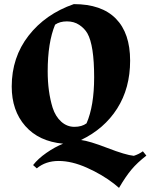

<svg xmlns="http://www.w3.org/2000/svg" viewBox="-20 -686 732 934"><path d="M159 133 141 117Q165 86 206 57.5Q247 29 287 13Q169 2 103 -73Q37 -148 37 -265Q37 -407 119 -512.5Q201 -618 339 -666Q474 -666 543.5 -595.5Q613 -525 613 -391Q613 -257 550 -158Q487 -59 374 -5Q415 0 503 34Q591 68 631 72Q656 64 675 50L692 71Q648 105 619.5 139Q591 173 559 228L535 208Q477 163 403 130Q329 97 265.5 97Q202 97 159 133ZM248 -566Q212 -479 212 -339Q212 -240 236 -162Q250 -119 278 -94Q306 -69 342 -69Q378 -69 401 -86Q438 -171 438 -310Q438 -466 405 -524Q391 -548 365.5 -565Q340 -582 305.5 -582Q271 -582 248 -566Z"/></svg>

Font: Almendra
Style: Bold
Weight: 700
Designer: Ana Sanfelippo
Foundry: Ana Sanfelippo
Version: Version 1.004